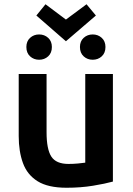

<svg xmlns="http://www.w3.org/2000/svg" viewBox="-20 -872 625 903"><path d="M293 11Q206 11 157 -19.5Q108 -50 88 -105Q68 -160 68 -232V-524H199V-250Q199 -170 221.5 -135.5Q244 -101 302 -101Q324 -101 346 -103Q368 -105 381 -107V-524H511V-18Q475 -8 417.5 1.5Q360 11 293 11ZM290 -678 151 -799 194 -852 290 -780 387 -852 431 -799ZM164 -591Q139 -591 121.5 -607Q104 -623 104 -651Q104 -678 121.5 -694Q139 -710 164 -710Q189 -710 206.5 -694Q224 -678 224 -651Q224 -623 206.5 -607Q189 -591 164 -591ZM416 -591Q391 -591 373.5 -607Q356 -623 356 -651Q356 -678 373.5 -694Q391 -710 416 -710Q441 -710 458.5 -694Q476 -678 476 -651Q476 -623 458.5 -607Q441 -591 416 -591Z"/></svg>

Font: Ubuntu Sans
Style: Bold
Weight: 700
Designer: Dalton Maag Ltd
Foundry: Dalton Maag Ltd
Version: Version 1.006; ttfautohint (v1.8.4.7-5d5b)